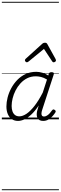

<svg xmlns="http://www.w3.org/2000/svg" viewBox="-20 -1303 663 2096"><path d="M177 17Q138 17 109.5 -2Q81 -21 65.5 -57Q50 -93 50 -141Q50 -187 63 -238.5Q76 -290 102.5 -339.5Q129 -389 168.5 -430Q208 -471 260 -495Q312 -519 376 -519Q409 -519 443.5 -508.5Q478 -498 507 -479L512 -496Q516 -507 523 -511Q530 -515 543 -515Q561 -515 565.5 -507.5Q570 -500 566 -488L441 -105Q433 -81 432.5 -64.5Q432 -48 439 -39.5Q446 -31 460 -31Q476 -31 492.5 -41Q509 -51 523 -66.5Q537 -82 548 -98Q554 -106 560.5 -108Q567 -110 576 -104Q587 -97 588 -90Q589 -83 584 -75Q573 -57 553.5 -35Q534 -13 508.5 2Q483 17 451 17Q428 17 413 9Q398 1 390 -13.5Q382 -28 381 -47.5Q380 -67 385 -90Q389 -106 394 -121Q399 -136 403 -152Q362 -90 322 -53Q282 -16 245.5 0.5Q209 17 177 17ZM107 -146Q107 -112 116.5 -86.5Q126 -61 144.5 -47Q163 -33 191 -33Q228 -33 270 -61.5Q312 -90 357 -147.5Q402 -205 447 -293L493 -435Q457 -456 427.5 -463Q398 -470 371 -470Q318 -470 276 -448.5Q234 -427 202.5 -392Q171 -357 149.5 -314.5Q128 -272 117.5 -228Q107 -184 107 -146ZM274 -623Q266 -623 259 -630Q252 -637 252 -645Q252 -650 254.5 -654Q257 -658 261 -662L441 -825Q449 -832 456.5 -834.5Q464 -837 472 -837Q479 -837 485 -834Q491 -831 496 -823L586 -660Q588 -655 589.5 -651Q591 -647 591 -644Q591 -635 582.5 -629Q574 -623 566 -623Q560 -623 556 -626Q552 -629 549 -634L460 -769L295 -634Q288 -629 283.5 -626Q279 -623 274 -623ZM0 763H623V773H0ZM0 -20H623V0H0ZM0 -505H623V-500H0ZM0 -1283H623V-1273H0Z"/></svg>

Font: Playwrite NL Guides
Style: Regular
Weight: 400
Designer: Veronika Burian, José Scaglione
Foundry: TypeTogether
Version: Version 1.003